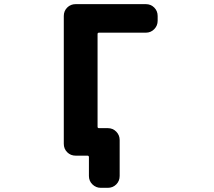

<svg xmlns="http://www.w3.org/2000/svg" viewBox="-20 -775 1040 933"><path d="M469.7 137.7Q446.3 137.7 429.2 121.1Q412.1 104.5 412.1 80.1V-10.7Q412.1 -18.6 405.3 -18.6H347.7Q323.2 -18.6 306.6 -35.2Q290 -51.8 290 -76.2V-697.3Q290 -721.7 306.6 -738.3Q323.2 -754.9 347.7 -754.9H688.5Q712.9 -754.9 729.5 -738.3Q746.1 -721.7 746.1 -697.3V-673.8Q746.1 -650.4 729.5 -633.3Q712.9 -616.2 688.5 -616.2H460.9Q454.1 -616.2 454.1 -609.4V-159.2Q454.1 -152.3 460.9 -152.3H503.9Q528.3 -152.3 544.9 -135.3Q561.5 -118.2 561.5 -94.7V80.1Q561.5 104.5 544.9 121.1Q528.3 137.7 503.9 137.7Z"/></svg>

Font: Rounded Mgen+ 1mn bold
Style: Bold
Weight: 700
Designer: [Source Han Sans]
Ryoko NISHIZUKA  (kana & ideographs); Paul D. Hunt (Latin, Greek & Cyrillic); Wenlong ZHANG  (bopomofo
Version: Version 1.059.20150602